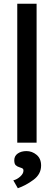

<svg xmlns="http://www.w3.org/2000/svg" viewBox="-20 -760 290 1023"><path d="M72 -740H175V0H72ZM105 149Q105 141 100.5 138Q96 135 86 132Q72 128 64 120.5Q56 113 56 94Q56 71 74.5 58Q93 45 121 45Q151 45 175 65Q199 85 199 122Q199 168 158.5 198Q118 228 75 243L51 201Q71 196 88 180.5Q105 165 105 149Z"/></svg>

Font: Lexend
Style: Regular
Weight: 400
Designer: Thomas Jockin
Foundry: Lexend
Version: Version 1.000